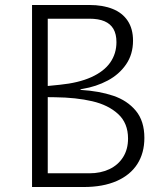

<svg xmlns="http://www.w3.org/2000/svg" viewBox="-20 -750 660 770"><path d="M108.5 0V-730H171.5V0ZM513.5 -587Q513.5 -532.5 485.8 -492Q458 -451.5 412 -427Q366 -402.5 311 -393.5Q307 -393 303 -392V-389.5Q378 -385 434.2 -366Q490.5 -347 524.8 -305.8Q559 -264.5 559 -197Q559 -136.5 530.8 -92.2Q502.5 -48 447.8 -24Q393 0 315.5 0H151V-55H338.5Q383.5 -55 418.5 -71.5Q453.5 -88 473.5 -119.5Q493.5 -151 493.5 -194.5Q493.5 -256 454 -292.5Q414.5 -329 350 -344Q285.5 -359 201.5 -360L164 -360.5L164.5 -404.5L219.5 -410Q295 -417.5 346 -440.5Q397 -463.5 422 -499.2Q447 -535 447 -581Q447 -613 435 -633.8Q423 -654.5 399 -664.8Q375 -675 338.5 -675H151V-730H338.5Q392.5 -730 431.8 -714.2Q471 -698.5 492.2 -666.5Q513.5 -634.5 513.5 -587Z"/></svg>

Font: Monaspace Argon Var
Style: Regular
Weight: 400
Designer: Riley Cran and the Lettermatic Team
Version: Version 1.000 (Monaspace Argon Var)